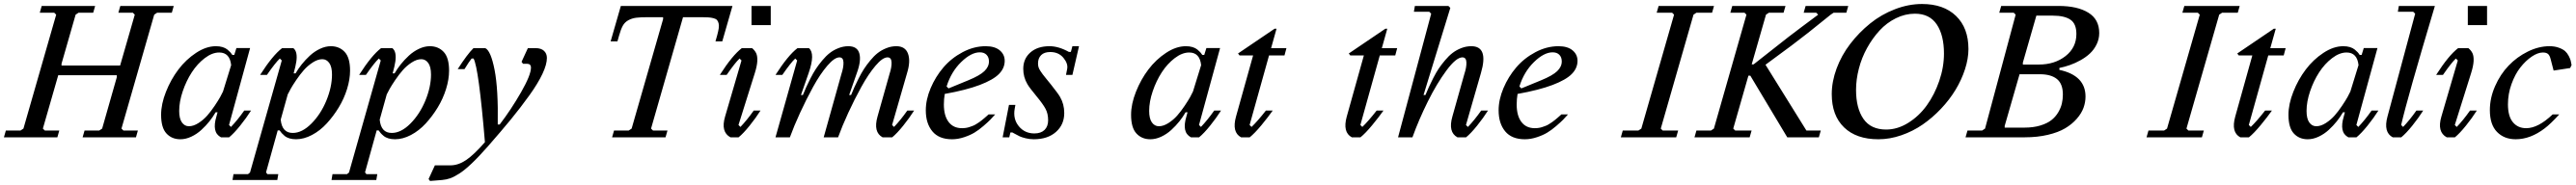

<svg xmlns="http://www.w3.org/2000/svg" viewBox="-49 -691 12945 931"><path d="M166.5 -43.9 176.3 -34.2H249L239.3 0H-29.3L-19.5 -34.2H54.2L68.8 -43.9L233.4 -617.2L223.6 -627H150.9L160.6 -661.1H429.2L419.4 -627H345.7L331.1 -617.2L260.3 -370.6V-361.3H554.7L628.4 -617.2L618.7 -627H545.9L555.7 -661.1H824.2L814.5 -627H740.7L726.1 -617.2L561.5 -43.9L571.3 -34.2H644L634.3 0H366.2L376 -34.2H449.7L464.4 -43.9L538.1 -302.7V-312.5H243.7Z M1038.6 -104.5 1044.4 -126H1034.7Q1021.5 -103 1003.7 -80.6Q985.8 -58.1 962.9 -37.1Q939.9 -16.1 912.4 -3.2Q884.8 9.8 857.4 9.8Q814.5 9.8 787.6 -19.3Q760.7 -48.3 760.7 -113.3Q760.7 -167.5 785.2 -229.2Q809.6 -291 847.7 -341.3Q885.7 -391.6 936.5 -425Q987.3 -458.5 1036.1 -458.5Q1054.7 -458.5 1069.3 -454.1Q1084 -449.7 1093.8 -441.7Q1103.5 -433.6 1108.4 -428.2Q1113.3 -422.9 1118.7 -414.6H1128.4L1139.2 -449.2H1208L1102.1 -62L1111.8 -52.2Q1144.5 -86.4 1178.7 -134.8H1212.9Q1189 -97.2 1158 -58.6Q1127 -20 1102.5 0H1061.5Q1037.1 -13.2 1032 -39.6Q1026.9 -65.9 1038.6 -104.5ZM851.6 -132.8Q851.6 -94.2 865.2 -75Q878.9 -55.7 900.4 -55.7Q923.3 -55.7 948.5 -71.8Q973.6 -87.9 992.7 -109.6Q1011.7 -131.3 1030 -158.7Q1048.3 -186 1057.4 -202.4Q1066.4 -218.8 1071.8 -230.5L1112.8 -363.3Q1106 -426.8 1052.7 -426.8Q1017.1 -426.8 980 -398.4Q942.9 -370.1 915 -327.1Q887.2 -284.2 869.4 -231.7Q851.6 -179.2 851.6 -132.8Z M1367.2 -386.7 1357.4 -396.5Q1335.4 -376 1292.5 -314H1258.3Q1321.3 -412.6 1368.7 -448.7H1425.3Q1437 -439.5 1440.4 -422.1Q1443.8 -404.8 1440.4 -381.6Q1437 -358.4 1427.2 -323.2L1426.8 -321.8H1436.5Q1449.7 -344.7 1467.5 -367.2Q1485.4 -389.6 1508.3 -410.9Q1531.2 -432.1 1559.1 -445.3Q1586.9 -458.5 1613.8 -458.5Q1656.7 -458.5 1683.6 -429.4Q1710.4 -400.4 1710.4 -335.4Q1710.4 -292 1695.3 -243.2Q1680.2 -194.3 1653.3 -150.1Q1626.5 -106 1593 -69.6Q1559.6 -33.2 1518.8 -11.7Q1478 9.8 1439 9.8Q1420.4 9.8 1405.8 5.4Q1391.1 1 1381.3 -7.3Q1371.6 -15.6 1366.9 -21Q1362.3 -26.4 1356.4 -34.7H1346.7L1288.1 176.3L1294.9 185.5H1349.6L1344.7 214.8H1119.6L1124.5 185.5H1197.3L1207.5 177.2ZM1397.5 -216.3 1398.9 -222.2 1361.8 -88.9Q1368.2 -22 1422.4 -22Q1469.2 -22 1516.1 -69.1Q1563 -116.2 1591.3 -184.8Q1619.6 -253.4 1619.6 -315.9Q1619.6 -354.5 1606 -373.8Q1592.3 -393.1 1570.8 -393.1Q1547.9 -393.1 1522.5 -376.5Q1497.1 -359.9 1477.8 -337.9Q1458.5 -315.9 1439.7 -288.1Q1420.9 -260.3 1411.9 -243.9Q1402.8 -227.5 1397.5 -216.3Z M1864.7 -386.7 1855 -396.5Q1833 -376 1790 -314H1755.9Q1818.8 -412.6 1866.2 -448.7H1922.9Q1934.6 -439.5 1938 -422.1Q1941.4 -404.8 1938 -381.6Q1934.6 -358.4 1924.8 -323.2L1924.3 -321.8H1934.1Q1947.3 -344.7 1965.1 -367.2Q1982.9 -389.6 2005.9 -410.9Q2028.8 -432.1 2056.6 -445.3Q2084.5 -458.5 2111.3 -458.5Q2154.3 -458.5 2181.2 -429.4Q2208 -400.4 2208 -335.4Q2208 -292 2192.9 -243.2Q2177.7 -194.3 2150.9 -150.1Q2124 -106 2090.6 -69.6Q2057.1 -33.2 2016.4 -11.7Q1975.6 9.8 1936.5 9.8Q1918 9.8 1903.3 5.4Q1888.7 1 1878.9 -7.3Q1869.1 -15.6 1864.5 -21Q1859.9 -26.4 1854 -34.7H1844.2L1785.6 176.3L1792.5 185.5H1847.2L1842.3 214.8H1617.2L1622.1 185.5H1694.8L1705.1 177.2ZM1895 -216.3 1896.5 -222.2 1859.4 -88.9Q1865.7 -22 1919.9 -22Q1966.8 -22 2013.7 -69.1Q2060.5 -116.2 2088.9 -184.8Q2117.2 -253.4 2117.2 -315.9Q2117.2 -354.5 2103.5 -373.8Q2089.8 -393.1 2068.4 -393.1Q2045.4 -393.1 2020 -376.5Q1994.6 -359.9 1975.3 -337.9Q1956.1 -315.9 1937.3 -288.1Q1918.5 -260.3 1909.4 -243.9Q1900.4 -227.5 1895 -216.3Z M2388.2 24.4Q2356.9 -349.6 2331.1 -396.5H2321.3Q2310.1 -383.3 2285.6 -343.3H2251.5Q2299.8 -418.5 2330.6 -448.7H2390.1Q2418 -435.5 2436.8 -338.9Q2455.6 -242.2 2452.6 -64.5H2462.4Q2520.5 -140.6 2570.1 -227.3Q2619.6 -314 2619.6 -350.6Q2619.6 -370.1 2599.1 -370.1H2579.6L2572.3 -379.9L2604 -448.7H2644Q2670.4 -448.7 2685.1 -435.1Q2699.7 -421.4 2699.7 -399.4Q2699.7 -366.7 2677.2 -319.1Q2654.8 -271.5 2611.6 -211.2Q2568.4 -150.9 2518.8 -90.3Q2469.2 -29.8 2402.8 45.9Q2357.4 97.7 2322 131.3Q2286.6 165 2259.5 182.4Q2232.4 199.7 2213.4 206.3Q2194.3 212.9 2172.9 214.8L2112.3 219.7L2105 210L2136.7 141.1H2214.4Q2254.4 141.1 2293.9 114.3Q2333.5 87.4 2388.2 24.4Z M3223.1 -43.9 3232.9 -34.2H3305.7L3295.9 0H3027.3L3037.1 -34.2H3110.8L3125.5 -43.9L3283.7 -594.7V-604.5H3208.5Q3169.9 -604.5 3148.7 -601.8Q3127.4 -599.1 3109.4 -589.4Q3091.3 -579.6 3081.3 -561.8Q3071.3 -543.9 3062.5 -512.2L3054.2 -482.9H3020L3071.3 -661.1H3632.3L3581.1 -482.9H3546.9L3555.2 -512.2Q3561 -533.7 3563.2 -548.3Q3565.4 -563 3562.7 -573.5Q3560.1 -584 3554.7 -590.1Q3549.3 -596.2 3537.1 -599.4Q3524.9 -602.5 3511.7 -603.5Q3498.5 -604.5 3476.6 -604.5H3383.8Z M3728 -564.5V-661.1H3824.7V-564.5ZM3662.6 -62 3672.4 -52.2Q3705.1 -86.4 3739.3 -134.8H3773.4Q3749.5 -97.2 3718.5 -58.6Q3687.5 -20 3663.1 0H3622.1Q3572.3 -26.9 3595.2 -104.5L3677.7 -386.7L3668 -396.5Q3646 -376 3603 -314H3568.8Q3631.8 -412.6 3679.2 -448.7H3731Q3745.1 -437 3751.7 -422.6Q3758.3 -408.2 3757.1 -383.5Q3755.9 -358.9 3744.6 -323.2Z M4090.8 0 4179.7 -317.9Q4191.4 -353.5 4190.2 -377.9Q4189 -402.3 4169.9 -402.3Q4145 -402.3 4108.9 -360.1Q4072.8 -317.9 4037.8 -254.2Q4002.9 -190.4 3972.2 -123.5Q3941.4 -56.6 3920.9 0H3848.6L3957.5 -386.7L3947.8 -396.5Q3925.8 -376 3882.8 -314H3848.6Q3911.6 -412.6 3959 -448.7H4016.6Q4049.3 -421.4 4015.1 -323.2L3976.6 -212.9H3986.3Q3995.1 -234.9 4002.7 -251.7Q4010.3 -268.6 4023.9 -295.7Q4037.6 -322.8 4050.8 -343Q4064 -363.3 4083 -386.2Q4102.1 -409.2 4121.1 -424.1Q4140.1 -439 4164.8 -448.7Q4189.5 -458.5 4214.8 -458.5Q4259.8 -458.5 4270 -422.1Q4280.3 -385.7 4257.3 -323.2L4218.8 -212.9H4228.5Q4237.3 -234.9 4244.9 -251.7Q4252.4 -268.6 4266.1 -295.7Q4279.8 -322.8 4292.7 -343Q4305.7 -363.3 4324.5 -386.2Q4343.3 -409.2 4362.3 -424.1Q4381.3 -439 4405.8 -448.7Q4430.2 -458.5 4455.6 -458.5Q4501 -458.5 4514.6 -420.7Q4528.3 -382.8 4509.8 -323.2L4434.6 -62L4444.3 -52.2Q4477.1 -86.4 4511.2 -134.8H4545.4Q4521.5 -97.2 4490.5 -58.6Q4459.5 -20 4435.1 0H4386.7Q4338.9 -25.9 4361.3 -104.5L4421.4 -317.9Q4433.1 -353.5 4431.9 -377.9Q4430.7 -402.3 4411.6 -402.3Q4386.7 -402.3 4351.1 -360.1Q4315.4 -317.9 4280.3 -254.2Q4245.1 -190.4 4214.4 -123.5Q4183.6 -56.6 4163.1 0Z M4904.8 -458.5Q4950.7 -458.5 4975.6 -437.7Q5000.5 -417 5000.5 -384.8Q5000.5 -347.7 4971.4 -318.4Q4942.4 -289.1 4875 -263.4Q4807.6 -237.8 4699.2 -218.3Q4694.8 -192.4 4694.8 -165Q4694.8 -108.9 4718.5 -77.4Q4742.2 -45.9 4786.1 -45.9Q4795.9 -45.9 4805.7 -47.4Q4815.4 -48.8 4825 -52.2Q4834.5 -55.7 4841.8 -58.3Q4849.1 -61 4858.4 -67.1Q4867.7 -73.2 4872.8 -76.4Q4877.9 -79.6 4887 -87.2Q4896 -94.7 4898.7 -96.9Q4901.4 -99.1 4910.2 -106.9Q4918.9 -114.7 4919.4 -115.2H4952.6Q4939 -99.6 4928.2 -88.6Q4917.5 -77.6 4893.8 -57.1Q4870.1 -36.6 4848.6 -23.7Q4827.1 -10.7 4796.4 -0.5Q4765.6 9.8 4735.8 9.8Q4669.9 9.8 4637 -30Q4604 -69.8 4604 -135.7Q4604 -189.9 4628.4 -247.6Q4652.8 -305.2 4692.6 -351.8Q4732.4 -398.4 4789.1 -428.5Q4845.7 -458.5 4904.8 -458.5ZM4875.5 -427.7Q4832 -427.7 4781.7 -378.7Q4731.4 -329.6 4708.5 -255.9L4718.3 -246.1L4817.9 -287.1Q4875 -310.5 4898.2 -332.8Q4921.4 -355 4921.4 -381.8Q4921.4 -402.8 4909.2 -415.3Q4897 -427.7 4875.5 -427.7Z M5340.8 -314H5308.6L5314.5 -344.2Q5319.8 -370.6 5295.7 -399.9Q5271.5 -429.2 5229.5 -429.2Q5199.2 -429.2 5183.6 -413.6Q5168 -397.9 5168 -372.1Q5168 -362.3 5170.2 -354Q5172.4 -345.7 5179.4 -334.7Q5186.5 -323.7 5191.9 -316.7Q5197.3 -309.6 5211.2 -292.5Q5225.1 -275.4 5233.4 -265.1Q5269.5 -219.7 5278.8 -203.1Q5299.8 -167 5299.8 -122.1Q5299.8 -64 5258.3 -27.1Q5216.8 9.8 5146.5 9.8Q5126 9.8 5106.2 4.9Q5086.4 0 5075.9 -4.9Q5065.4 -9.8 5052.5 -17.1Q5039.6 -24.4 5039.1 -24.4H5029.3L5023.4 0H4990.2L5022 -163.1H5054.2L5050.8 -144Q5041.5 -92.3 5071.3 -55.9Q5101.1 -19.5 5149.4 -19.5Q5182.6 -19.5 5200.7 -37.1Q5218.8 -54.7 5218.8 -85.9Q5218.8 -119.1 5205.8 -143.3Q5192.9 -167.5 5160.2 -207Q5124.5 -250 5114.3 -268.1Q5093.8 -303.2 5093.8 -344.7Q5093.8 -395.5 5129.6 -427Q5165.5 -458.5 5225.6 -458.5Q5271.5 -458.5 5323.2 -429.7H5333L5340.8 -458.5H5374Z M5913.6 -104.5 5919.4 -126H5909.7Q5896.5 -103 5878.7 -80.6Q5860.8 -58.1 5837.9 -37.1Q5814.9 -16.1 5787.4 -3.2Q5759.8 9.8 5732.4 9.8Q5689.5 9.8 5662.6 -19.3Q5635.7 -48.3 5635.7 -113.3Q5635.7 -167.5 5660.2 -229.2Q5684.6 -291 5722.7 -341.3Q5760.7 -391.6 5811.5 -425Q5862.3 -458.5 5911.1 -458.5Q5929.7 -458.5 5944.3 -454.1Q5959 -449.7 5968.8 -441.7Q5978.5 -433.6 5983.4 -428.2Q5988.3 -422.9 5993.7 -414.6H6003.4L6014.2 -449.2H6083L5977.1 -62L5986.8 -52.2Q6019.5 -86.4 6053.7 -134.8H6087.9Q6064 -97.2 6033 -58.6Q6002 -20 5977.5 0H5936.5Q5912.1 -13.2 5907 -39.6Q5901.9 -65.9 5913.6 -104.5ZM5726.6 -132.8Q5726.6 -94.2 5740.2 -75Q5753.9 -55.7 5775.4 -55.7Q5798.3 -55.7 5823.5 -71.8Q5848.6 -87.9 5867.7 -109.6Q5886.7 -131.3 5905 -158.7Q5923.3 -186 5932.4 -202.4Q5941.4 -218.8 5946.8 -230.5L5987.8 -363.3Q5981 -426.8 5927.7 -426.8Q5892.1 -426.8 5855 -398.4Q5817.9 -370.1 5790 -327.1Q5762.2 -284.2 5744.4 -231.7Q5726.6 -179.2 5726.6 -132.8Z M6231.4 -62 6241.2 -52.2Q6270 -79.6 6313.5 -134.8H6347.7Q6324.7 -102.1 6290.8 -61Q6256.8 -20 6231.9 0H6188.5Q6141.1 -25.4 6163.1 -104.5L6249 -412.1H6180.7L6173.3 -421.9L6356.9 -546.4H6366.7L6339.4 -448.7H6416.5L6406.7 -412.1H6329.1Z M6788.1 -62 6797.9 -52.2Q6826.7 -79.6 6870.1 -134.8H6904.3Q6881.3 -102.1 6847.4 -61Q6813.5 -20 6788.6 0H6745.1Q6697.8 -25.4 6719.7 -104.5L6805.7 -412.1H6737.3L6730 -421.9L6913.6 -546.4H6923.3L6896 -448.7H6973.1L6963.4 -412.1H6885.7Z M6977.5 0 7144 -622.1 7134.3 -631.8H7057.1L7062 -661.1H7230.5L7240.2 -651.4L7105.5 -212.9H7115.2Q7125 -236.3 7132.6 -253.2Q7140.1 -270 7154.3 -297.9Q7168.5 -325.7 7181.6 -345.5Q7194.8 -365.2 7213.9 -387.9Q7232.9 -410.6 7252 -425Q7271 -439.5 7295.4 -449Q7319.8 -458.5 7345.7 -458.5Q7433.6 -458.5 7394 -323.2L7318.8 -62L7328.6 -52.2Q7361.3 -86.4 7395.5 -134.8H7429.7Q7405.8 -97.2 7374.8 -58.6Q7343.8 -20 7319.3 0H7275.9Q7228 -25.9 7250.5 -104.5L7310.5 -317.9Q7322.3 -353.5 7321 -377.9Q7319.8 -402.3 7300.8 -402.3Q7269.5 -402.3 7220.7 -336.4Q7171.9 -270.5 7127 -179.9Q7082 -89.4 7049.8 0Z M7783.7 -458.5Q7829.6 -458.5 7854.5 -437.7Q7879.4 -417 7879.4 -384.8Q7879.4 -347.7 7850.3 -318.4Q7821.3 -289.1 7753.9 -263.4Q7686.5 -237.8 7578.1 -218.3Q7573.7 -192.4 7573.7 -165Q7573.7 -108.9 7597.4 -77.4Q7621.1 -45.9 7665 -45.9Q7674.8 -45.9 7684.6 -47.4Q7694.3 -48.8 7703.9 -52.2Q7713.4 -55.7 7720.7 -58.3Q7728 -61 7737.3 -67.1Q7746.6 -73.2 7751.7 -76.4Q7756.8 -79.6 7765.9 -87.2Q7774.9 -94.7 7777.6 -96.9Q7780.3 -99.1 7789.1 -106.9Q7797.9 -114.7 7798.3 -115.2H7831.5Q7817.9 -99.6 7807.1 -88.6Q7796.4 -77.6 7772.7 -57.1Q7749 -36.6 7727.5 -23.7Q7706.1 -10.7 7675.3 -0.5Q7644.5 9.8 7614.7 9.8Q7548.8 9.8 7515.9 -30Q7482.9 -69.8 7482.9 -135.7Q7482.9 -189.9 7507.3 -247.6Q7531.7 -305.2 7571.5 -351.8Q7611.3 -398.4 7668 -428.5Q7724.6 -458.5 7783.7 -458.5ZM7754.4 -427.7Q7710.9 -427.7 7660.6 -378.7Q7610.4 -329.6 7587.4 -255.9L7597.2 -246.1L7696.8 -287.1Q7753.9 -310.5 7777.1 -332.8Q7800.3 -355 7800.3 -381.8Q7800.3 -402.8 7788.1 -415.3Q7775.9 -427.7 7754.4 -427.7Z M8297.9 -43.9 8307.6 -34.2H8385.3L8375.5 0H8097.2L8106.9 -34.2H8185.5L8200.2 -43.9L8364.7 -617.2L8355 -627H8277.3L8287.1 -661.1H8565.4L8555.7 -627H8477.1L8462.4 -617.2Z M8662.1 -43.9 8671.9 -34.2H8754.4L8744.6 0H8467.3L8477.1 -34.2H8550.3L8564.9 -43.9L8728.5 -617.2L8718.8 -627H8647.5L8657.2 -661.1H8924.8L8915 -627H8841.3L8826.7 -617.2L8750 -350.1L8754.9 -367.2H8764.6Q8888.2 -465.3 8940.2 -505.4Q8992.2 -545.4 9088.9 -617.2L9079.1 -627H9016.1L9025.9 -661.1H9240.2L9230.5 -627H9166.5L9151.9 -617.2Q9068.4 -549.8 9037.6 -525.4Q9006.8 -501 8954.8 -461.7Q8902.8 -422.4 8824.2 -365.2L9029.8 -34.2H9102.1L9092.3 0H8933.6L8748 -310.1H8738.3Z M9391.6 9.8Q9280.8 9.8 9219 -50Q9157.2 -109.9 9157.2 -217.3Q9157.2 -280.3 9181.6 -346.4Q9206.1 -412.6 9250 -470Q9293.9 -527.3 9350.1 -572.8Q9406.2 -618.2 9474.6 -644.5Q9543 -670.9 9610.8 -670.9Q9719.7 -670.9 9782 -610.6Q9844.2 -550.3 9844.2 -444.3Q9844.2 -396 9826.9 -342.5Q9809.6 -289.1 9779.5 -239.3Q9749.5 -189.5 9706.3 -143.8Q9663.1 -98.1 9614 -64.2Q9564.9 -30.3 9507.1 -10.3Q9449.2 9.8 9391.6 9.8ZM9430.7 -39.1Q9487.8 -39.1 9542 -73Q9596.2 -106.9 9635 -160.9Q9673.8 -214.8 9697.5 -283.9Q9721.2 -353 9721.2 -421.4Q9721.2 -513.7 9685.1 -567.9Q9648.9 -622.1 9575.2 -622.1Q9525.9 -622.1 9479.5 -599.1Q9433.1 -576.2 9397.5 -537.4Q9361.8 -498.5 9334.7 -449.5Q9307.6 -400.4 9293.5 -345.7Q9279.3 -291 9279.3 -238.8Q9279.3 -146.5 9316.4 -92.8Q9353.5 -39.1 9430.7 -39.1Z M10501.5 -524.9Q10501.5 -494.6 10488.5 -468Q10475.6 -441.4 10455.3 -422.4Q10435.1 -403.3 10408 -388.2Q10380.9 -373 10354.5 -363.8Q10328.1 -354.5 10301.3 -349.1V-339.4Q10432.6 -311 10432.6 -205.1Q10432.6 -176.3 10422.4 -148.2Q10412.1 -120.1 10388.4 -93Q10364.7 -65.9 10330.3 -45.4Q10295.9 -24.9 10243.4 -12.5Q10190.9 0 10127 0H9829.6L9839.4 -34.2H9913.1L9927.7 -43.9L10081.5 -617.2L10071.8 -627H9999L10008.8 -661.1H10297.4Q10391.6 -661.1 10446.5 -627.4Q10501.5 -593.8 10501.5 -524.9ZM10117.7 -366.2H10197.8Q10277.8 -366.2 10332.3 -408.9Q10386.7 -451.7 10386.7 -520Q10386.7 -571.8 10356.7 -592Q10326.7 -612.3 10268.6 -612.3H10185.5L10117.7 -376ZM10026.4 -48.8H10126.5Q10170.4 -48.8 10205.1 -59.3Q10239.7 -69.8 10260.7 -86.2Q10281.7 -102.5 10295.2 -125.2Q10308.6 -147.9 10313.7 -169.9Q10318.8 -191.9 10318.8 -215.3Q10318.8 -269 10289.1 -293.2Q10259.3 -317.4 10203.1 -317.4H10101.1L10026.4 -57.6Z M10939.9 -43.9 10949.7 -34.2H11027.3L11017.6 0H10739.3L10749 -34.2H10827.6L10842.3 -43.9L11006.8 -617.2L10997.1 -627H10919.4L10929.2 -661.1H11207.5L11197.8 -627H11119.1L11104.5 -617.2Z M11253.4 -62 11263.2 -52.2Q11292 -79.6 11335.4 -134.8H11369.6Q11346.7 -102.1 11312.7 -61Q11278.8 -20 11253.9 0H11210.4Q11163.1 -25.4 11185.1 -104.5L11271 -412.1H11202.6L11195.3 -421.9L11378.9 -546.4H11388.7L11361.3 -448.7H11438.5L11428.7 -412.1H11351.1Z M11730.5 -104.5 11736.3 -126H11726.6Q11713.4 -103 11695.6 -80.6Q11677.7 -58.1 11654.8 -37.1Q11631.8 -16.1 11604.2 -3.2Q11576.7 9.8 11549.3 9.8Q11506.3 9.8 11479.5 -19.3Q11452.6 -48.3 11452.6 -113.3Q11452.6 -167.5 11477.1 -229.2Q11501.5 -291 11539.6 -341.3Q11577.6 -391.6 11628.4 -425Q11679.2 -458.5 11728 -458.5Q11746.6 -458.5 11761.2 -454.1Q11775.9 -449.7 11785.6 -441.7Q11795.4 -433.6 11800.3 -428.2Q11805.2 -422.9 11810.5 -414.6H11820.3L11831.1 -449.2H11899.9L11793.9 -62L11803.7 -52.2Q11836.4 -86.4 11870.6 -134.8H11904.8Q11880.9 -97.2 11849.9 -58.6Q11818.8 -20 11794.4 0H11753.4Q11729 -13.2 11723.9 -39.6Q11718.8 -65.9 11730.5 -104.5ZM11543.5 -132.8Q11543.5 -94.2 11557.1 -75Q11570.8 -55.7 11592.3 -55.7Q11615.2 -55.7 11640.4 -71.8Q11665.5 -87.9 11684.6 -109.6Q11703.6 -131.3 11721.9 -158.7Q11740.2 -186 11749.3 -202.4Q11758.3 -218.8 11763.7 -230.5L11804.7 -363.3Q11797.9 -426.8 11744.6 -426.8Q11709 -426.8 11671.9 -398.4Q11634.8 -370.1 11606.9 -327.1Q11579.1 -284.2 11561.3 -231.7Q11543.5 -179.2 11543.5 -132.8Z M11976.6 0Q11928.7 -25.4 11950.2 -104.5L12089.4 -622.1L12079.6 -631.8H12002.4L12007.3 -661.1H12188.5Q12049.3 -194.8 12019 -62L12028.8 -52.2Q12061.5 -86.4 12095.7 -134.8H12129.9Q12106 -97.2 12075 -58.6Q12043.9 -20 12019.5 0Z M12354 -564.5V-661.1H12450.7V-564.5ZM12288.6 -62 12298.3 -52.2Q12331.1 -86.4 12365.2 -134.8H12399.4Q12375.5 -97.2 12344.5 -58.6Q12313.5 -20 12289.1 0H12248Q12198.2 -26.9 12221.2 -104.5L12303.7 -386.7L12293.9 -396.5Q12272 -376 12229 -314H12194.8Q12257.8 -412.6 12305.2 -448.7H12356.9Q12371.1 -437 12377.7 -422.6Q12384.3 -408.2 12383.1 -383.5Q12381.8 -358.9 12370.6 -323.2Z M12764.6 -458.5Q12791 -458.5 12811.5 -450.9Q12832 -443.4 12842.8 -433.8Q12853.5 -424.3 12861.1 -409.7Q12868.7 -395 12870.8 -386.5Q12873 -377.9 12875 -366.2Q12875.5 -364.3 12875.5 -363.3L12868.2 -348.6L12785.2 -335.9L12770 -394.5Q12765.6 -412.1 12757.1 -419.4Q12748.5 -426.8 12731.4 -426.8Q12705.6 -426.8 12675 -406Q12644.5 -385.3 12617.9 -351.3Q12591.3 -317.4 12573.5 -267.8Q12555.7 -218.3 12555.7 -166Q12555.7 -106 12580.6 -75.9Q12605.5 -45.9 12647.5 -45.9Q12707.5 -45.9 12780.3 -115.2H12813.5Q12771.5 -68.8 12740.2 -44.9Q12668.5 9.8 12594.7 9.8Q12536.6 9.8 12500.7 -27.1Q12464.8 -64 12464.8 -136.7Q12464.8 -197.8 12491 -257.3Q12517.1 -316.9 12558.8 -360.6Q12600.6 -404.3 12655.3 -431.4Q12710 -458.5 12764.6 -458.5Z"/></svg>

Font: Happy Times at the IKOB Italic
Style: Regular
Weight: 400
Designer: Lucas Le Bihan
Foundry: Lucas Le Bihan
Version: Version 1.000;PS 1.0;hotconv 1.0.88;makeotf.lib2.5.647800